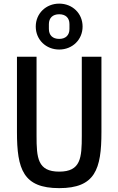

<svg xmlns="http://www.w3.org/2000/svg" viewBox="-20 -1005 640 1038"><path d="M71.7 -698.2V-291.2C71.7 -89.5 105.8 12.1 300.1 12.1C494.3 12.1 528.4 -89.5 528.4 -291.2V-698.2H422.2V-271.3C422.2 -151.6 416.9 -77.1 300.1 -77.1C183.2 -77.1 177.6 -151.6 177.6 -271.3V-698.2ZM173.3 -861.5C173.3 -789.8 229 -737.2 300.1 -737.2C371.1 -737.2 426.5 -790.1 426.5 -861.5C426.5 -932.9 371.1 -985.4 300.1 -985.4C229 -985.4 173.3 -932.5 173.3 -861.5ZM244.3 -848.4V-874.3C244.3 -908 264.9 -927.9 300.1 -927.9C334.9 -927.9 355.5 -908.4 355.5 -874.3V-848.4C355.5 -814.6 334.9 -794.7 300.1 -794.7C264.9 -794.7 244.3 -814.3 244.3 -848.4Z"/></svg>

Font: Margiela Mono Medium
Style: Regular
Weight: 500
Designer: Mike Abbink, Paul van der Laan, Pieter van Rosmalen
Foundry: Bold Monday
Version: Version 2.003 2021